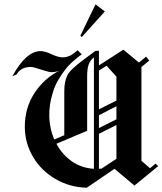

<svg xmlns="http://www.w3.org/2000/svg" viewBox="-20 -866 758 896"><path d="M469.2 -812.5 361.7 -693.3 355 -699.2 425.8 -845.8ZM56.7 -518.3 37.5 -510Q101.7 -627.5 169.2 -627.5Q190 -627.5 220.8 -612.9Q251.7 -598.3 272.5 -598.3Q279.2 -598.3 285 -599.2Q290.8 -600 297.1 -602.5Q303.3 -605 307.1 -606.2Q310.8 -607.5 317.5 -612.5Q324.2 -617.5 325.4 -618.3Q326.7 -619.2 334.6 -625.4Q342.5 -631.7 342.5 -631.7L361.7 -611.7Q355 -607.5 350.4 -604.2Q345.8 -600.8 328.3 -586.2Q310.8 -571.7 297.9 -557.5Q285 -543.3 267.5 -517.9Q250 -492.5 238.3 -466.2Q226.7 -440 218.3 -403.8Q210 -367.5 210 -329.2Q210 -270 233.3 -215L280 -235V-438.3Q280 -463.3 283.3 -480.4Q286.7 -497.5 293.3 -512.5Q300 -527.5 319.2 -545.4Q338.3 -563.3 360 -580Q381.7 -596.7 425 -628.3L441.7 -629.2V-560.8L555.8 -634.2L628.3 -574.2L661.7 -601.7L676.7 -583.3L640 -553.3V-115.8L680 -80.8L705.8 -102.5L718.3 -90.8L607.5 0L514.2 -78.3L385 10Q306.7 8.3 240 -30Q173.3 -68.3 134.6 -133.3Q95.8 -198.3 95.8 -274.2Q95.8 -363.3 141.2 -432.1Q186.7 -500.8 257.5 -536.7Q240 -529.2 220.8 -529.2Q210 -529.2 185.4 -537.1Q160.8 -545 140.8 -550.8Q120.8 -556.7 96.7 -550Q72.5 -543.3 56.7 -518.3ZM418.3 -598.3Q401.7 -585.8 394.2 -565.8Q386.7 -545.8 386.7 -510.8V-255.8L243.3 -195Q270 -145 315 -113.3Q360 -81.7 418.3 -78.3Q418.3 -165 418.3 -338.3Q418.3 -511.7 418.3 -598.3ZM441.7 -355.8 523.3 -396.7V-508.3L477.5 -559.2L441.7 -536.7ZM441.7 -328.3V-268.3L523.3 -309.2V-370ZM441.7 -241.7V-78.3Q448.3 -78.3 454.2 -79.2L523.3 -125V-282.5Z"/></svg>

Font: Chomsky
Style: Regular
Weight: 400
Version: Version 2.3